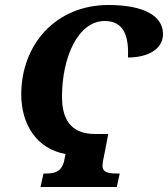

<svg xmlns="http://www.w3.org/2000/svg" viewBox="-20 -748 672 768"><path d="M142 0H447L459 -54H448C414 -54 390 -58 390 -85C390 -98 396 -123 400 -144L413 -212H361C279 -212 228 -253 228 -361C228 -519 292 -664 399 -664C480 -664 495 -596 492 -518C571 -518 632 -551 632 -612C632 -683 558 -728 414 -728C203 -728 65 -570 65 -370C65 -254 124 -153 242 -132L238 -112C230 -61 198 -54 165 -54H154Z"/></svg>

Font: Noto Serif Condensed Extra
Style: Italic
Weight: 800
Width: 3
Italic angle: -12°
Designer: Monotype Design Team
Foundry: Monotype Imaging Inc.
Version: Version 1.901